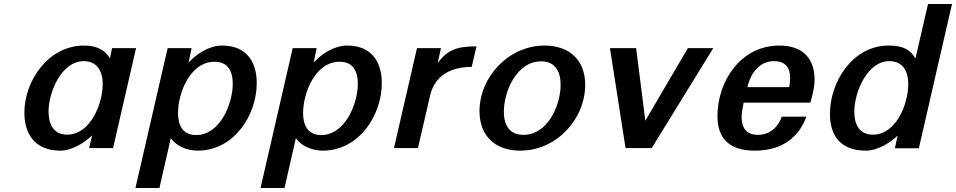

<svg xmlns="http://www.w3.org/2000/svg" viewBox="-20 -741 4785 961"><path d="M102 -177C102 -67 158 13 282 13C344 13 406 -30 441 -63L426 0H546L661 -500H541L530 -448C511 -484 473 -513 401 -513C222 -513 102 -337 102 -177ZM223 -182C223 -282 289 -435 399 -435C466 -435 494 -385 494 -320C494 -222 433 -67 316 -67C246 -67 223 -123 223 -182Z M658 200H778L835 -50C860 -11 915 13 969 13C1152 13 1265 -165 1265 -325C1265 -436 1210 -513 1092 -513C1025 -513 963 -470 924 -428L939 -500H819ZM871 -175C871 -276 932 -432 1054 -432C1119 -432 1145 -387 1145 -322C1145 -221 1081 -65 962 -65C894 -65 871 -115 871 -175Z M1284 200H1404L1461 -50C1486 -11 1541 13 1595 13C1778 13 1891 -165 1891 -325C1891 -436 1836 -513 1718 -513C1651 -513 1589 -470 1550 -428L1565 -500H1445ZM1497 -175C1497 -276 1558 -432 1680 -432C1745 -432 1771 -387 1771 -322C1771 -221 1707 -65 1588 -65C1520 -65 1497 -115 1497 -175Z M1952 0H2072L2133 -264C2156 -360 2232 -406 2341 -406L2365 -509C2265 -509 2220 -491 2171 -426L2187 -500H2067Z M2380 -185C2380 -59 2460 13 2584 13C2765 13 2909 -144 2909 -317C2909 -440 2830 -513 2706 -513C2525 -513 2380 -355 2380 -185ZM2502 -182C2502 -285 2567 -434 2688 -434C2757 -434 2786 -386 2786 -317C2786 -214 2722 -66 2600 -66C2531 -66 2502 -113 2502 -182Z M3550 -500H3423L3210 -137L3164 -500H3033L3111 0H3242Z M3571 -160C3571 -52 3626 13 3759 13C3886 13 3976 -47 4016 -157H3893C3875 -105 3833 -66 3774 -66C3714 -66 3692 -104 3692 -154C3692 -177 3697 -203 3702 -227H4036C4047 -265 4057 -303 4057 -344C4057 -443 4003 -513 3881 -513C3686 -513 3571 -333 3571 -160ZM3721 -305C3739 -382 3786 -435 3855 -435C3915 -435 3935 -397 3935 -351C3935 -336 3933 -321 3930 -305Z M4134 -171C4134 -58 4191 13 4314 13C4377 13 4438 -30 4473 -62L4459 1H4579L4745 -721H4625L4562 -448C4539 -489 4505 -513 4428 -513C4247 -513 4134 -331 4134 -171ZM4256 -181C4256 -282 4322 -435 4431 -435C4499 -435 4526 -385 4526 -320C4526 -221 4466 -67 4349 -67C4278 -67 4256 -123 4256 -181Z"/></svg>

Font: Perun SemiBold Italic
Style: Regular
Weight: 400
Italic angle: -12°
Foundry: Copyright (c) Stefan Peev, Context Ltd, 2016
Version: Version 1.026